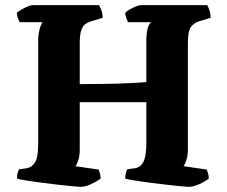

<svg xmlns="http://www.w3.org/2000/svg" viewBox="-20 -724 881 744"><path d="M291 0Q284 0 259.5 -2.5Q235 -5 202.5 -8.5Q170 -12 137.5 -16.5Q105 -21 79.5 -25Q54 -29 46 -32Q46 -55 54 -68L83 -72Q103 -75 115.5 -94.5Q128 -114 128 -169V-563Q128 -590 133 -609Q138 -628 145 -638H57Q54 -642 50 -652Q46 -662 45 -674Q51 -680 63 -687Q75 -694 87.5 -699Q100 -704 106 -704H364Q367 -698 372 -686.5Q377 -675 378 -655L335 -642Q321 -638 311 -631Q301 -624 295 -607Q289 -590 289 -556V-398Q340 -398 391.5 -399Q443 -400 484.5 -402Q526 -404 547 -406V-563Q547 -621 565 -638H476Q474 -642 470 -652.5Q466 -663 465 -674Q471 -681 483.5 -688Q496 -695 508 -699.5Q520 -704 525 -704H783Q787 -698 791.5 -684.5Q796 -671 796 -655L753 -642Q733 -636 720.5 -620.5Q708 -605 708 -556V-145Q708 -122 702.5 -104.5Q697 -87 691 -80L781 -67Q782 -64 785.5 -54.5Q789 -45 789 -32Q774 -20 751.5 -10Q729 0 710 0Q703 0 679 -2.5Q655 -5 622.5 -8.5Q590 -12 557 -16.5Q524 -21 499 -25Q474 -29 465 -32Q465 -43 468 -53.5Q471 -64 473 -68L502 -72Q525 -75 536 -97.5Q547 -120 547 -169V-328H289V-145Q289 -121 283.5 -103.5Q278 -86 272 -80L362 -67Q364 -63 367 -52.5Q370 -42 370 -32Q354 -20 332 -10Q310 0 291 0Z"/></svg>

Font: Texturina ExtraBold
Style: Regular
Weight: 800
Designer: Guillermo Torres Carreño
Foundry: Omnibus-Type
Version: Version 1.002; ttfautohint (v1.8.3)